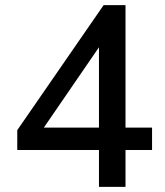

<svg xmlns="http://www.w3.org/2000/svg" viewBox="-20 -725 640 745"><path d="M364 0V-143H47V-220L382 -705H467V-230H570V-143H467V0ZM364 -230V-581H391L131 -202V-230Z"/></svg>

Font: Nunito Sans 12pt ExtraLight 12pt SemiBold
Style: Regular
Weight: 600
Version: Version 3.101;gftools[0.9.27]